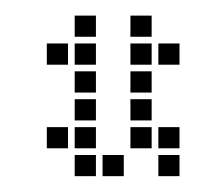

<svg xmlns="http://www.w3.org/2000/svg" viewBox="-20 -230 254 246"><path d="M75.7 -174.3V-147.1H102.9V-174.3ZM75.7 -138.6V-111.4H102.9V-138.6ZM75.7 -102.9V-75.7H102.9V-102.9ZM75.7 -67.1V-40H102.9V-67.1ZM75.7 -31.4V-4.3H102.9V-31.4ZM40 -67.1V-40H67.1V-67.1ZM147.1 -67.1V-40H174.3V-67.1ZM182.9 -31.4V-4.3H210V-31.4ZM147.1 -102.9V-75.7H174.3V-102.9ZM147.1 -138.6V-111.4H174.3V-138.6ZM147.1 -174.3V-147.1H174.3V-174.3ZM182.9 -174.3V-147.1H210V-174.3ZM147.1 -210V-182.9H174.3V-210ZM75.7 -210V-182.9H102.9V-210ZM40 -174.3V-147.1H67.1V-174.3ZM111.4 -31.4V-4.3H138.6V-31.4ZM182.9 -67.1V-40H210V-67.1Z"/></svg>

Font: Gossip Low Square
Style: Regular
Weight: 400
Width: 3
Designer: Deborah Khodanovich
Version: Version 1.001;Glyphs 3.3.1 (3343)